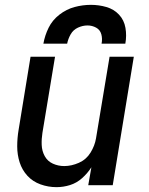

<svg xmlns="http://www.w3.org/2000/svg" viewBox="-20 -764 616 792"><path d="M213 8Q241 8 268.5 -0.5Q296 -9 318.5 -29Q341 -49 357 -74L344 0H445L532 -530H432L376 -193Q371 -163 353.5 -134.5Q336 -106 305.5 -92.5Q275 -79 245 -79Q220 -79 198 -89Q176 -99 164.5 -120Q153 -141 152 -166Q151 -191 155 -216L207 -530H106L57 -230Q51 -195 51 -160.5Q51 -126 61 -94.5Q71 -63 93 -39Q115 -15 147 -3.5Q179 8 213 8ZM159 -584H257Q261 -604 271.5 -622.5Q282 -641 301.5 -650Q321 -659 341 -659Q360 -659 376.5 -650Q393 -641 398 -622.5Q403 -604 399 -584H497Q503 -617 497.5 -649Q492 -681 471 -703.5Q450 -726 419 -735Q388 -744 355 -744Q321 -744 287.5 -735Q254 -726 225 -703.5Q196 -681 180.5 -649.5Q165 -618 159 -584Z"/></svg>

Font: Iosevka Sparkle Medium Oblique
Style: Regular
Weight: 500
Italic angle: -9°
Designer: Belleve Invis
Foundry: Belleve Invis
Version: Version 4.5.0; ttfautohint (v1.8.3)